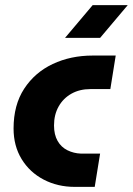

<svg xmlns="http://www.w3.org/2000/svg" viewBox="-20 -730 519 750"><path d="M272 0Q205 0 150.5 -28.5Q96 -57 64.5 -108.5Q33 -160 33 -228Q33 -320 74.5 -383.5Q116 -447 186 -480Q256 -513 342 -513H432L411 -382H333Q291 -382 259 -364Q227 -346 209 -314Q191 -282 191 -240Q191 -204 205 -179.5Q219 -155 243.5 -143Q268 -131 296 -130H371L350 0ZM234 -582 342 -710H479L371 -582Z"/></svg>

Font: MuseoModerno
Style: Bold Italic
Weight: 700
Italic angle: -9°
Designer: Pablo Cosgaya, Héctor Gatti, Marcela Romero, and the Authors of The MuseoModerno Project.
Foundry: Omnibus-Type Team
Version: Version 1.003